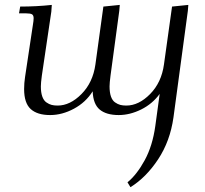

<svg xmlns="http://www.w3.org/2000/svg" viewBox="-20 -466 844 789"><path d="M58.1 -411.1 63 -439Q129.9 -439 192.9 -445.8L190.9 -418L151.9 -154.8Q147.9 -124.5 147.9 -110.8Q147.9 -85.9 153.8 -69.3Q159.7 -52.7 170.7 -45.2Q181.6 -37.6 192.1 -34.9Q202.6 -32.2 216.8 -32.2Q268.1 -32.2 314.9 -79.6Q361.8 -127 372.1 -201.2L404.8 -439L472.2 -445.8L470.2 -421.9L434.1 -154.8Q430.2 -124.5 430.2 -110.8Q430.2 -85.9 436 -69.3Q441.9 -52.7 452.9 -45.2Q463.9 -37.6 474.4 -34.9Q484.9 -32.2 499 -32.2Q550.3 -32.2 596.9 -79.6Q643.6 -127 653.8 -201.2L687 -439L753.9 -445.8L752 -421.9L692.9 16.1Q679.2 113.8 629.9 188.5Q580.6 263.2 516.1 303.2L503.9 283.2Q542.5 251.5 574.7 192.4Q606.9 133.3 618.2 51.8L636.2 -80.1Q606.4 -39.1 560.1 -16.1Q513.7 6.8 467.8 6.8Q417 6.8 389.9 -15.6Q362.8 -38.1 360.8 -90.8Q332.5 -45.4 283.9 -19.3Q235.4 6.8 186 6.8Q133.3 6.8 106.2 -17.8Q79.1 -42.5 79.1 -100.1Q79.1 -124.5 83 -149.9L115.2 -363.8Q118.2 -380.9 118.2 -391.1Q118.2 -402.8 111.8 -407Q105.5 -411.1 87.9 -411.1Z"/></svg>

Font: Dihjauti
Style: Italic
Weight: 400
Italic angle: -9°
Designer: T. Christopher White
Version: Version 3.0.0